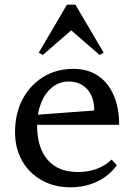

<svg xmlns="http://www.w3.org/2000/svg" viewBox="-20 -785 571 817"><path d="M280 12Q211 12 157.5 -18Q104 -48 74 -101Q44 -154 44 -222Q44 -302 76 -362.5Q108 -423 164 -457.5Q220 -492 293 -492Q353 -492 396.5 -463Q440 -434 463.5 -380.5Q487 -327 487 -254H104V-294L381 -315Q381 -372 351.5 -405Q322 -438 272 -438Q233 -438 202.5 -414Q172 -390 155 -347.5Q138 -305 138 -250Q138 -156 183 -104.5Q228 -53 311 -53Q399 -53 455 -106L477 -82Q445 -37 393.5 -12.5Q342 12 280 12ZM162 -551 145 -561 265 -765H301L421 -561L404 -551L277 -661H289Z"/></svg>

Font: Platypi Light Light
Style: Regular
Weight: 300
Version: Version 1.200